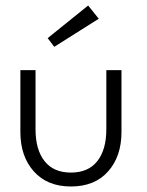

<svg xmlns="http://www.w3.org/2000/svg" viewBox="-20 -665 534 697"><path d="M177 -495 153 -526.5 300 -645 338.5 -597ZM109 -195.5Q109 -121.5 141.8 -80Q174.5 -38.5 237.5 -38.5Q300.5 -38.5 333.2 -80Q366 -121.5 366 -195.5V-410.5H421V-185.5Q421 -97.5 372.5 -42.8Q324 12 237.5 12Q151.5 12 102.8 -42.8Q54 -97.5 54 -185.5V-410.5H109Z"/></svg>

Font: League Spartan Light
Style: Regular
Weight: 277
Foundry: The League of Moveable Type
Version: Version 2.002